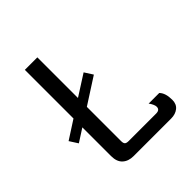

<svg xmlns="http://www.w3.org/2000/svg" viewBox="-178 -778 905 905"><g transform="rotate(-45 275.0 -325.0)"><path d="M200 0Q165.8 0 145.4 -18.8Q125 -37.5 125 -75V-266.7L60 -225L33.3 -266.7L125 -325.8V-650H208.3V-379.2L312.5 -445.8L339.2 -404.2L208.3 -320V-91.7Q208.3 -77.5 213.8 -72.1Q219.2 -66.7 233.3 -66.7H416.7Q441.7 -66.7 441.7 -87.5Q441.7 -95 437.5 -104.2Q433.3 -113.3 429.2 -119.2L425 -125H495.8Q516.7 -104.2 516.7 -58.3Q516.7 -30 497.9 -15Q479.2 0 450 0Z"/></g></svg>

Font: BoonBaan
Style: Regular
Weight: 400
Designer: Sungsit Sawaiwan
Foundry: FontUni
Version: Version 2.0